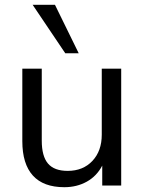

<svg xmlns="http://www.w3.org/2000/svg" viewBox="-20 -773 601 800"><path d="M485 -487V0H406V-83Q383 -39 341.5 -16Q300 7 248 7Q161 7 117 -41.5Q73 -90 73 -185V-487H154V-187Q154 -122 180 -91.5Q206 -61 262 -61Q326 -61 365 -102.5Q404 -144 404 -212V-487ZM252 -551 116 -753H209L308 -551Z"/></svg>

Font: wassup Sans
Style: Regular
Weight: 400
Version: Version 2.001